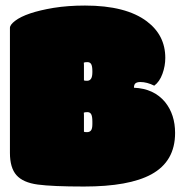

<svg xmlns="http://www.w3.org/2000/svg" viewBox="-20 -663 647 688"><path d="M15.6 -563V-115.2Q15.6 -61.5 39.1 -35.2Q62.5 -8.8 115.2 -1.7Q168 5.4 280.8 5.4Q441.9 5.4 522 -38.1Q607.4 -84.5 607.4 -186.5Q607.4 -252.4 571.8 -296.9Q531.7 -345.7 460 -348.6Q460 -360.4 465.8 -364.7Q471.7 -369.1 482.9 -369.1Q506.8 -369.1 532.7 -356Q551.8 -370.1 562 -398.2Q572.3 -426.3 572.3 -455.6Q572.3 -536.6 506.3 -586.4Q431.2 -643.1 284.7 -643.1Q223.1 -643.1 171.9 -634.8Q73.2 -618.2 34.2 -588.4Q15.6 -574.2 15.6 -563ZM280.8 -190.9V-251Q280.8 -256.8 280.3 -259.3Q283.7 -261.2 293.2 -261.2Q302.7 -261.2 306.9 -253.4Q311 -245.6 311 -227.5V-218.3Q311 -202.1 306.2 -195.8Q301.3 -189.5 292 -189.5Q282.7 -189.5 280.8 -190.9ZM280.8 -375V-430.2Q280.8 -436 280.3 -438.5Q283.7 -440.4 293.2 -440.4Q302.7 -440.4 306.9 -432.9Q311 -425.3 311 -407.7V-404.8Q311 -388.2 306.2 -380.9Q301.3 -373.5 292 -373.5Q282.7 -373.5 280.8 -375Z"/></svg>

Font: Friends & Family
Style: Regular
Weight: 400
Designer: Sarang Kulkarni, Maithili Shingre, Noopur Datye
Foundry: Ek Type
Version: Version 1.000;hotconv 1.0.117;makeotfexe 2.5.65602